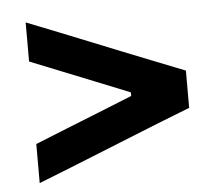

<svg xmlns="http://www.w3.org/2000/svg" viewBox="-42 -589 658 575"><g transform="rotate(-5 287.5 -301.5)"><path d="M55 -60V-177.5Q102.5 -196.5 151.2 -216.2Q200 -236 248.5 -255L350.5 -296V-307L248.5 -348Q200 -367.5 151.2 -387Q102.5 -406.5 55 -425.5V-543Q104.5 -523.5 151.5 -504.8Q198.5 -486 239.5 -469.5L336.5 -430.5Q377 -414.5 423.8 -395.8Q470.5 -377 520.5 -357.5V-245.5Q470.5 -226 423.8 -207.5Q377 -189 336.5 -172.5L239.5 -133.5Q198.5 -117 151.5 -98.2Q104.5 -79.5 55 -60Z"/></g></svg>

Font: Commissioner SemiBold
Style: Regular
Weight: 600
Designer: Kostas Bartsokas
Foundry: Kostas Bartsokas
Version: Version 1.000; ttfautohint (v1.8.3)